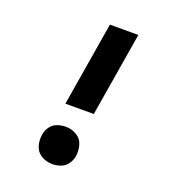

<svg xmlns="http://www.w3.org/2000/svg" viewBox="-135 -837 847 946"><g transform="rotate(20 288.0 -363.5)"><path d="M206 -294H355L428 -735H279ZM247 8Q268 8 289.5 0.5Q311 -7 325 -26Q339 -45 343 -66Q348 -98 339.5 -127.5Q331 -157 304.5 -172.5Q278 -188 247 -188Q225 -188 203.5 -180.5Q182 -173 168 -154Q154 -135 151 -114Q145 -82 154 -52.5Q163 -23 189 -7.5Q215 8 247 8Z"/></g></svg>

Font: Iosevka Sparkle Heavy
Style: Italic
Weight: 900
Italic angle: -9°
Designer: Belleve Invis
Foundry: Belleve Invis
Version: Version 4.5.0; ttfautohint (v1.8.3)